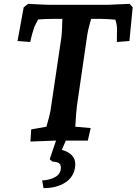

<svg xmlns="http://www.w3.org/2000/svg" viewBox="-20 -730 709 997"><path d="M142 -58 221 -72Q239 -134 242 -154L298 -531Q302 -558 304 -632H257Q219 -632 178 -629L159 -592Q154 -578 147.5 -555Q141 -532 137 -512L71 -517L103 -692L126 -710Q219 -705 238 -705H539Q556 -705 653 -710L669 -692L652 -517L587 -512V-536Q587 -552 587.5 -567Q588 -582 587 -591Q587 -601 579 -628Q529 -632 502 -632H453Q437 -577 432 -541L380 -184Q375 -145 371 -72L451 -65L436 0H322L301 48Q371 68 371 123Q371 132 370 137Q363 190 318 218.5Q273 247 206 247L199 207Q240 205 268 188.5Q296 172 296 140Q296 123 285 116.5Q274 110 252 109L238 97L271 0L138 5Z"/></svg>

Font: Andada Pro ExtraBold
Style: Italic
Weight: 800
Italic angle: -6.99998°
Designer: Carolina Giovagnoli
Foundry: Huerta Tipografica
Version: Version 3.005; ttfautohint (v1.8.4)